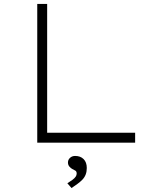

<svg xmlns="http://www.w3.org/2000/svg" viewBox="-20 -720 771 969"><path d="M168 0V-700H218V-50H662V0ZM341 229 320 205Q336 195 346.5 187Q357 179 362 171.5Q367 164 367 156Q367 145 360 141Q353 137 345 133Q337 129 330 120.5Q323 112 323 100Q323 86 333.5 76.5Q344 67 359 67Q386 67 402 83Q418 99 418 128Q418 146 412.5 160.5Q407 175 396 186.5Q385 198 371 208Q357 218 341 229Z"/></svg>

Font: Lexend Peta ExtraLight
Style: Regular
Weight: 250
Version: Version 1.007